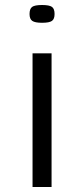

<svg xmlns="http://www.w3.org/2000/svg" viewBox="-20 -747 336 767"><path d="M148 -656Q120 -656 109 -663.5Q98 -671 98 -691Q98 -712 108.5 -719.5Q119 -727 148 -727Q177 -727 187.5 -719.5Q198 -712 198 -691Q198 -671 187.5 -663.5Q177 -656 148 -656ZM110 0V-534H186V0Z"/></svg>

Font: Georama ExtraExtended Light
Style: Regular
Weight: 300
Width: 8
Designer: Jean-Baptiste Levee
Foundry: Production Type
Version: Version 1.000